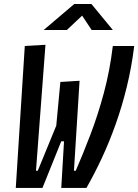

<svg xmlns="http://www.w3.org/2000/svg" viewBox="-20 -918 676 938"><path d="M279.3 0 293.9 -246.6H249.5L274.9 -517.6L368.7 -523.4L341.3 -84H350.1Q385.3 -165 421.6 -260Q458 -355 487.3 -463.6Q516.6 -572.3 531.2 -693.4H635.7Q623 -590.3 599.6 -494.4Q576.2 -398.4 544.9 -310.8Q513.7 -223.1 477.3 -145.3Q440.9 -67.4 402.3 0ZM57.1 0 101.1 -693.4 202.1 -699.2 155.8 -84H164.6L277.8 -359.9L312 -227.5H237.3L298.8 -276.4L187.5 0ZM193.4 -771.5 342.8 -898.4H426.8L531.2 -771.5H427.7L361.3 -871.6H413.1L306.6 -771.5Z"/></svg>

Font: Cascadia Code
Style: Italic
Weight: 400
Italic angle: -10°
Designer: Aaron Bell
Foundry: Saja Typeworks
Version: Version 2407.024